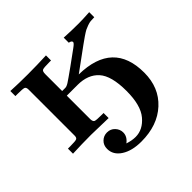

<svg xmlns="http://www.w3.org/2000/svg" viewBox="-163 -605 964 964"><g transform="rotate(-45 319.5 -122.5)"><path d="M33 0V-36H50Q87 -36 95 -40Q103 -44 103 -58V-385Q103 -402 94 -405.5Q85 -409 49 -409H33V-445Q93 -442 154 -442Q220 -442 286 -445V-409H275Q234 -409 225.5 -405Q217 -401 217 -381V-261H239Q249 -261 264 -270.5Q279 -280 332 -318Q377 -351 409 -374Q430 -389 430 -396Q430 -406 412 -409V-445Q464 -442 516 -442Q544 -442 593 -445V-409Q577 -409 567 -408Q557 -407 543 -402Q529 -397 521 -393Q513 -389 491.5 -374.5Q470 -360 455.5 -349Q441 -338 403.5 -311Q366 -284 335 -261Q574 -257 574 -35Q574 71 504 135.5Q434 200 319 200Q253 200 212 173.5Q171 147 171 104Q171 78 188 61.5Q205 45 229 45Q254 45 270.5 62.5Q287 80 287 103Q287 132 259 153Q289 163 315 163Q367 163 406.5 116Q446 69 446 -33Q446 -140 406.5 -184Q367 -228 293 -228H217V-59Q218 -43 226.5 -39.5Q235 -36 273 -36H286V0Q175 -3 164 -3Q99 -3 33 0Z"/></g></svg>

Font: CMU Serif
Style: Bold
Weight: 700
Version: Version 0.7.0